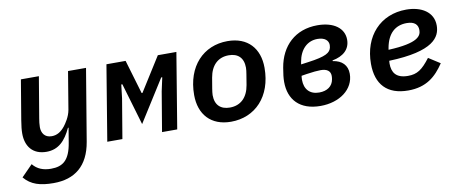

<svg xmlns="http://www.w3.org/2000/svg" viewBox="-65 -806 3130 1296"><g transform="rotate(-10 1500.5 -158.0)"><path d="M214.1 212C359 212 454.2 138.1 481.5 -23.8L563.6 -516H440.3L397.4 -257.8C389.2 -210.2 360.1 -169.7 346.6 -152C321.4 -120.7 293.7 -101.9 256 -101.9C206.7 -101.9 187.1 -137.4 187.1 -175.8C187.1 -196 190 -215.2 193.2 -235.1L240.4 -516H117.2L71.7 -244C65 -202.8 62.5 -178.6 62.5 -153.4C62.5 -68.5 107.2 -4.3 203.5 -4.3C285.9 -4.3 334.5 -55.8 373.2 -138.8H377.5L361.2 -40.8C342 79.5 294 113.6 213.1 113.6C161.2 113.6 119.3 97.7 89.1 60.4L13.1 137.8C60 193.9 122.5 212 214.1 212Z M618.3 0H721.9L767.4 -271L778.4 -364.3H785.9L870.7 -76.7L1052.2 -364.3H1059.3L1039.1 -271L993.6 0H1097.7L1182.9 -516H1055.8L909.4 -283.4H903.8L834.9 -516H703.5Z M1465.2 12.1C1631 12.1 1750.4 -110.4 1750.4 -307.5C1750.4 -441.1 1672.9 -528.1 1534.8 -528.1C1369.3 -528.1 1250.4 -405.5 1250.4 -208.5C1250.4 -74.9 1328.1 12.1 1465.2 12.1ZM1373.2 -186.1C1373.2 -198.2 1375.7 -214.5 1378.2 -230.8L1390.3 -302.9C1404.1 -384.6 1451.7 -432.5 1526.6 -432.5C1588.1 -432.5 1627.1 -399.1 1627.1 -329.9C1627.1 -317.8 1625 -301.5 1622.2 -285.2L1610.4 -213.4C1596.6 -131.4 1549 -83.5 1474.1 -83.5C1412.3 -83.5 1373.2 -116.8 1373.2 -186.1Z M2078.8 12.1C2209.2 12.1 2310 -61.1 2310 -168C2310 -226.6 2274.1 -262.8 2210.9 -272L2211.3 -276.6C2285.2 -290.5 2332.4 -330.3 2332.4 -397.7C2332.4 -475.9 2263.5 -528.1 2150.9 -528.1C1998.6 -528.1 1898.8 -431.8 1874.3 -285.5C1867.2 -245.4 1864 -215.9 1864 -190C1864 -68.5 1936.8 12.1 2078.8 12.1ZM1985.1 -183.2C1985.1 -193.5 1986.2 -203.5 1987.2 -210.6L2022.4 -216.3C2068.2 -223 2097.7 -225.9 2120.7 -225.9C2163.4 -225.9 2187.5 -208.5 2187.5 -174.7C2187.5 -165.5 2186.4 -158 2185.4 -152C2177.6 -105.1 2140.3 -78.8 2085.2 -78.8C2021 -78.8 1985.1 -118.6 1985.1 -183.2ZM1997.5 -286.9 2000 -302.6C2014.2 -386.4 2064.6 -437.1 2135.7 -437.1C2187.1 -437.1 2210.6 -412.3 2210.6 -382.5C2210.6 -376.8 2209.9 -370.7 2208.8 -366.1C2201.3 -331.3 2172.2 -310.4 2047.2 -293.7Z M2680 12.1C2804.7 12.1 2871.8 -47.9 2927.2 -131L2848.4 -181.5C2793.3 -109 2757.8 -85.2 2695.3 -85.2C2612.6 -85.2 2586.3 -128.2 2586.3 -188.6C2586.3 -192.8 2586.3 -198.9 2587.4 -207.7C2893.1 -218 2944.6 -307.2 2944.6 -387.1C2944.6 -480.1 2862.6 -528.1 2759.6 -528.1C2582 -528.1 2462.4 -398.4 2462.4 -208.5C2462.4 -67.8 2535.5 12.1 2680 12.1ZM2595.9 -281.6 2598 -294.4C2615.8 -392.8 2670.5 -437.9 2747.5 -437.9C2801.5 -437.9 2823.9 -413.4 2823.9 -377.1C2823.9 -338.4 2803.3 -290.8 2595.9 -281.6Z"/></g></svg>

Font: Margiela Mono Italic SmBold It
Style: Regular
Weight: 600
Designer: Mike Abbink, Paul van der Laan, Pieter van Rosmalen
Foundry: Bold Monday
Version: Version 2.003 2021